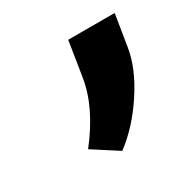

<svg xmlns="http://www.w3.org/2000/svg" viewBox="-75 -936 395 400"><g transform="rotate(-30 122.5 -736.5)"><path d="M244.6 -865.2 232.4 -789.6Q225.1 -743.2 191.2 -691.7Q157.2 -640.1 114.7 -608.4L54.7 -647Q109.4 -716.8 119.6 -781.7L132.8 -865.2Z"/></g></svg>

Font: Mardoto
Style: Bold Italic
Weight: 700
Italic angle: -12°
Designer: Christian Robertson, Vahan Hovhannisyan
Foundry: Google
Version: Version 1.000